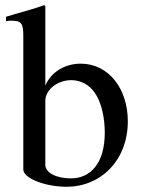

<svg xmlns="http://www.w3.org/2000/svg" viewBox="-20 -703 540 733"><path d="M153 -681 148 -683C106 -668 80 -662 33 -648L3 -639V-622C8 -623 13 -624 20 -624C61 -624 69 -616 69 -566V-56C69 -22 153 10 234 10C366 10 468 -92 468 -240C468 -364 395 -460 288 -460C227 -460 174 -427 153 -376ZM153 -318C153 -360 199 -397 252 -397C288 -397 320 -380 341 -350C366 -315 380 -257 380 -197C380 -139 367 -95 343 -65C321 -37 289 -22 250 -22C198 -22 153 -42 153 -74Z"/></svg>

Font: STIXGeneral
Style: Regular
Weight: 400
Designer: MicroPress Inc., with final additions and corrections provided by Coen Hoffman, Elsevier (retired)
Version: Version 1.1.0